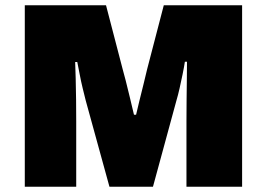

<svg xmlns="http://www.w3.org/2000/svg" viewBox="-20 -708 1012 728"><path d="M74 0V-688H382L445 -446Q449 -433 456.5 -403Q464 -373 472.5 -338Q481 -303 488 -273H496Q501 -295 508.5 -325.5Q516 -356 524 -388Q532 -420 538 -446L601 -688H898V0H687V-248Q687 -288 687.5 -330.5Q688 -373 688.5 -411Q689 -449 689 -474H681Q678 -454 672.5 -427Q667 -400 661 -373.5Q655 -347 649 -327L560 0H395L305 -327Q300 -347 293.5 -373.5Q287 -400 282 -427Q277 -454 273 -473H265Q266 -448 267 -410Q268 -372 268.5 -330Q269 -288 269 -248V0Z"/></svg>

Font: Archivo SemiBold Black
Style: Regular
Weight: 900
Version: Version 2.001